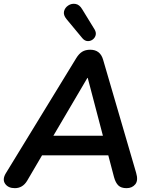

<svg xmlns="http://www.w3.org/2000/svg" viewBox="-25 -972 789 1000"><path d="M52 8Q18 8 2 -14.5Q-14 -37 5 -69L372 -669Q386 -692 403 -702.5Q420 -713 445 -713Q497 -713 512 -661L684 -72Q696 -32 679.5 -12Q663 8 634 8Q606 8 591.5 -6Q577 -20 569 -49L539 -163H194L116 -30Q93 8 52 8ZM430 -566 253 -265H511L432 -566ZM404 -773 321 -873Q304 -894 308.5 -913Q313 -932 330.5 -943.5Q348 -955 368.5 -951.5Q389 -948 403 -924L468 -818Q477 -802 473 -788Q469 -774 457 -765.5Q445 -757 430.5 -758Q416 -759 404 -773Z"/></svg>

Font: Nunito
Style: Bold Italic
Weight: 700
Italic angle: -9°
Designer: Vernon Adams
Foundry: Vernon Adams
Version: Version 3.601; ttfautohint (v1.8.2.53-6de2)